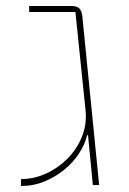

<svg xmlns="http://www.w3.org/2000/svg" viewBox="-20 -616 430 639"><path d="M273 -166H270Q263 -136 243.5 -106Q224 -76 195 -52Q166 -28 129 -12.5Q92 3 50 3V-20Q93 -20 133.5 -38.5Q174 -57 205 -88.5Q236 -120 252.5 -160.5Q269 -201 265 -246L231 -576H77V-596H217Q237 -596 244.5 -587.5Q252 -579 254 -562L310 0H289Z"/></svg>

Font: IBM Plex Sans Hebrew Thin
Style: Regular
Weight: 100
Designer: Mike Abbink, Paul van der Laan, Pieter van Rosmalen, Yanek Iontef
Foundry: Bold Monday
Version: Version 1.2